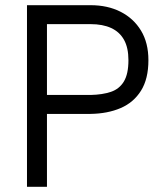

<svg xmlns="http://www.w3.org/2000/svg" viewBox="-20 -720 628 740"><path d="M84 -700H161V0H84ZM104 -354H329V-281H104ZM104 -700H329V-627H104ZM329 -627V-700Q395 -700 445 -674.5Q495 -649 523.5 -602Q552 -555 552 -488Q552 -416 523.5 -370.5Q495 -325 445 -303.5Q395 -282 329 -281V-354Q375 -355 407.5 -366Q440 -377 457.5 -406Q475 -435 475 -488Q475 -536 458 -566.5Q441 -597 408.5 -612Q376 -627 329 -627Z"/></svg>

Font: Haskoy
Style: Regular
Weight: 400
Designer: Ertekin Erdin
Foundry: Ertekin Erdin
Version: Version 1.500